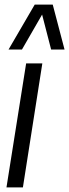

<svg xmlns="http://www.w3.org/2000/svg" viewBox="-20 -810 299 830"><path d="M79 0H8L93 -536H163ZM17 -596 130 -790H208L259 -596H201L162 -747L75 -596Z"/></svg>

Font: Georama SemiCondensed
Style: Italic
Weight: 400
Width: 4
Italic angle: -9°
Designer: Jean-Baptiste Levee
Foundry: Production Type
Version: Version 1.000